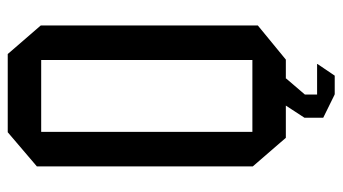

<svg xmlns="http://www.w3.org/2000/svg" viewBox="-212 -536 873 489"><g transform="rotate(-90 224.5 -291.5)"><path d="M133.2 -623.1V-708.3H331.4L404.2 -624.1V-623.1ZM118 0 45.2 -84.2V-85.2H316.2V0ZM45.2 -85.2V-634.1L132.2 -708.3H133.2V-85.2ZM316.2 0V-623.1H404.2V-71.4L317.2 0ZM169.1 48.5V47.5L200.1 0H268.9V1L228.2 48.5ZM227.2 123.8 169.1 95.2V48.5H228.2V123.8ZM228.2 124.5V79.6H306V80.6L276.3 124.5Z"/></g></svg>

Font: Foldit Thin
Style: Regular
Weight: 100
Designer: Sophia Tai
Foundry: Sophia Tai
Version: Version 1.003